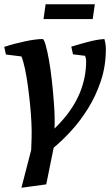

<svg xmlns="http://www.w3.org/2000/svg" viewBox="-25 -697 523 905"><path d="M76 188 122 10 124 -49Q125 -80 123 -121Q121 -162 116.5 -207Q112 -252 106 -295Q100 -338 92.5 -373.5Q85 -409 76 -431L3 -440L-5 -476Q44 -492 94.5 -502.5Q145 -513 176 -513Q182 -513 190 -485.5Q198 -458 206 -413Q214 -368 220 -312.5Q226 -257 230 -199.5Q234 -142 232 -91Q278 -136 307 -178.5Q336 -221 352 -261Q368 -301 374.5 -337.5Q381 -374 381 -405Q381 -416 379.5 -422.5Q378 -429 376 -434L319 -441L311 -477Q350 -489 391.5 -500Q433 -511 467 -513Q470 -503 472 -490.5Q474 -478 474 -466Q474 -386 450.5 -315.5Q427 -245 389.5 -185Q352 -125 309 -78.5Q266 -32 228 -1L193 172ZM180 -607 190 -677H422L412 -607Z"/></svg>

Font: Manuale SemiBold
Style: Italic
Weight: 600
Italic angle: -11°
Designer: Eduardo Tunni / Pablo Cosgaya
Foundry: Eduardo Tunni / Pablo Cosgaya
Version: Version 1.002